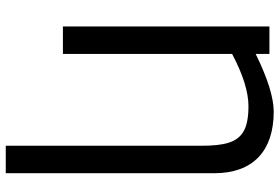

<svg xmlns="http://www.w3.org/2000/svg" viewBox="-174 -608 983 676"><g transform="rotate(90 318.0 -270.5)"><path d="M590.3 -533.7C590.3 -668.9 512.2 -742.2 373.5 -742.2C324.7 -742.2 256.8 -721.2 170.4 -678.7V-727.1H73.7V0H170.4V-595.7C243.2 -634.3 304.7 -653.3 354.5 -653.3C392.6 -653.3 421.9 -647.9 441.9 -636.7C481.9 -614.3 493.7 -569.3 493.7 -485.4V201.2H590.3Z"/></g></svg>

Font: SG Kara
Style: Regular
Weight: 400
Designer: Damoon Khanjanzadeh
Version: Version 1.000